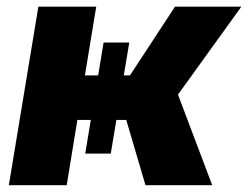

<svg xmlns="http://www.w3.org/2000/svg" viewBox="-20 -542 727 562"><path d="M5.9 0 92.3 -522.5H261.7L228.5 -321.3H360.4L492.2 -522.5H686.5L501 -265.1L601.1 0H405.8L349.6 -190.9H206.5L175.3 0ZM283.2 -417.5H358.4L304.2 -92.3H229.5Z"/></svg>

Font: Inter 28pt ExtraBold
Style: Italic
Weight: 800
Italic angle: -9.3988°
Designer: Rasmus Andersson
Foundry: rsms
Version: Version 4.001;git-66647c0bb